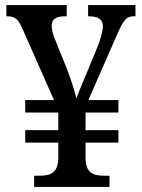

<svg xmlns="http://www.w3.org/2000/svg" viewBox="-20 -734 558 754"><path d="M114 0H410V-44H389C347 -44 316 -54 316 -115V-174H445V-223H316V-292H445V-341H327L437 -592C464 -654 475 -670 505 -670H512V-714H326V-670H329C367 -670 384 -657 384 -631C384 -613 376 -582 362 -548L313 -429C301 -402 286 -365 280 -347C274 -374 258 -425 241 -468L199 -572C189 -595 183 -616 183 -632C183 -659 199 -670 236 -670H242V-714H5V-670H8C41 -670 53 -656 70 -617L192 -341H79V-292H209V-223H79V-174H209V-111C207 -54 177 -44 136 -44H114Z"/></svg>

Font: Noto Serif Tamil SemiCondensed Medium
Style: Regular
Weight: 500
Width: 4
Designer: Indian Type Foundry, Tom Grace, and the Monotype Design Team
Foundry: Monotype Imaging Inc.
Version: Version 2.004